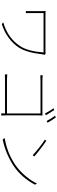

<svg xmlns="http://www.w3.org/2000/svg" viewBox="1048 -1928 903 3040"><g transform="rotate(90 1500.0 -408.5)"><path d="M825 -680 850 -664Q845 -656 842 -638Q830 -549 821.5 -500.5Q813 -452 791 -381.5Q769 -311 738 -262Q678 -167 579 -94Q480 -21 361 15L336 -9Q583 -79 712 -277Q792 -399 811 -646H187V-412Q187 -402 189 -366H155Q157 -384 157 -412V-628Q157 -652 154 -678Q176 -676 245 -676H794Q814 -676 825 -680Z M1805 -683 1777 -669Q1740 -743 1695 -803L1722 -815Q1764 -756 1805 -683ZM1807 -567V-52L1810 23H1775Q1777 -6 1777 -36H1257Q1201 -36 1159 -34V-72Q1202 -67 1256 -67H1777V-598H1268Q1229 -598 1172 -595V-633Q1220 -628 1267 -628H1748Q1786 -628 1809 -629Q1807 -587 1807 -567ZM1813 -828 1840 -840Q1883 -782 1924 -709L1896 -696Q1842 -792 1813 -828Z M2210 -689Q2258 -659 2340 -595.5Q2422 -532 2459 -498L2437 -475Q2395 -515 2320 -574.5Q2245 -634 2191 -667ZM2167 -31Q2389 -66 2583 -193Q2681 -259 2762.5 -355Q2844 -451 2886 -541L2905 -510Q2787 -291 2603 -170Q2409 -43 2187 1Z"/></g></svg>

Font: Noto Sans Korean Thin
Style: Regular
Weight: 250
Designer: Ryoko NISHIZUKA  (kana & ideographs); Paul D. Hunt (Latin, Greek & Cyrillic); Wenlong ZHANG  (bopomofo); Sandoll Communi
Foundry: Adobe Systems Incorporated
Version: Version 1.0001;PS 1;hotconv 1.0.78;makeotf.lib2.5.61930